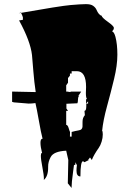

<svg xmlns="http://www.w3.org/2000/svg" viewBox="-20 -758 588 929"><path d="M530.8 -623.5 530.3 -620.1 530.8 -617.7 522.5 -606Q532.2 -603.5 538.6 -579.6Q547.9 -544.4 547.9 -493.2Q547.9 -441.9 532.2 -377Q516.6 -312 497.8 -243.7Q479 -175.3 474.1 -124.5Q477.1 -124 477.3 -107.7Q477.5 -91.3 471.7 -72.5Q465.8 -53.7 458 -43Q433.6 -8.3 424.3 16.1L415.5 3.9L406.2 16.1H410.2L388.7 26.9L381.8 22Q369.1 22.5 369.1 95.7Q350.1 95.7 350.1 67.4Q350.1 55.7 352.1 41L344.7 26.9V38.6L337.9 41Q336.9 50.3 333.5 74.2Q326.2 126.5 326.2 151.4L308.1 128.9L310.5 16.1L300.3 -28.8Q239.7 -25.9 225.1 2Q212.4 25.4 212.9 49.3Q213.9 94.7 191.9 112.8L192.4 106.9Q192.4 88.9 185.1 51.3Q177.7 13.7 177.7 -4.9L179.2 -16.1L183.6 -17.6Q175.8 -47.9 175.8 -67.4Q175.8 -86.9 186 -86.9Q178.2 -116.2 168 -174.8Q157.7 -233.4 151.4 -259.3Q134.3 -256.8 118.7 -256.8L47.4 -262.7L38.6 -265.1V-314.9L152.8 -312.5Q145.5 -360.4 141.4 -413.1Q137.2 -465.8 134.8 -491.7Q127.4 -558.1 72.3 -659.2L90.8 -662.1V-673.8Q90.8 -677.7 81.1 -697.3L70.3 -693.8Q272.9 -729.5 321.8 -733.6Q370.6 -737.8 394.8 -738Q418.9 -738.3 430.4 -730Q441.9 -721.7 446.3 -711.9Q458 -684.6 471.7 -682.1Q472.7 -673.3 501.7 -652.6Q530.8 -631.8 530.8 -623.5ZM395.5 -308.6 396.5 -336.9Q396.5 -413.6 352.1 -413.6H326.7V-402.3H318.4V-392.1L309.1 -380.4V-357.9L300.3 -345.2V-314.9H305.2Q308.1 -314.9 320.3 -312.5L322.3 -314.9H373L359.9 -295.4L361.8 -291H359.9Q357.4 -285.6 357.2 -274.4Q356.9 -263.2 354.5 -258.3L301.3 -255.9V-232.9L309.1 -221.7H300.3V-153.8Q307.6 -153.8 312.3 -137.9Q316.9 -122.1 318.8 -119.6L318.4 -97.2H326.7V-119.6Q346.7 -125 358.4 -126.7Q370.1 -128.4 374.5 -133.3Q378.9 -138.2 379.2 -145.3Q379.4 -152.3 379.4 -170.2Q379.4 -188 390.6 -200.7L388.7 -221.7Q397.5 -221.7 397.5 -244.1V-256.8H406.2V-267.6L396.5 -256.8V-278.3H401.4Q395.5 -283.2 395.5 -308.6Z"/></svg>

Font: Butcherman
Style: Regular
Weight: 400
Version: Version 001.003